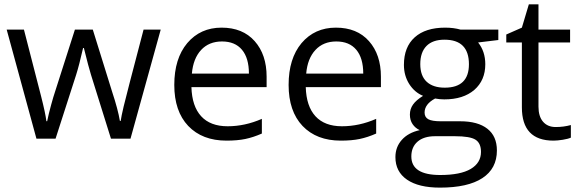

<svg xmlns="http://www.w3.org/2000/svg" viewBox="-20 -634 2650 878"><path d="M576.8 0H487.4L395.9 -292.7Q385.7 -325.1 363.5 -414.6H360Q341.8 -334.7 328.1 -291.7L234.1 0H146.6L10.6 -498.5H89.5Q147.1 -275.5 167.6 -195.1Q188.1 -114.8 192.1 -79.9H195.7Q202.2 -112.2 213.6 -153.7Q225 -195.1 231 -212.3L322.5 -498.5H404.4L493.4 -212.3Q519.2 -134.5 528.3 -80.9H531.9Q534.4 -100.1 545.5 -147.4Q556.6 -194.6 636.5 -498.5H714.9Z M1015.7 9.1Q905 9.1 840.7 -58.1Q777 -125.4 777 -245.7Q777 -366 836.2 -436.8Q896.4 -507.6 993.2 -507.6Q1090 -507.6 1144.6 -445.9Q1199.2 -384.2 1199.2 -283.6V-235.6H855.4Q857.9 -148.1 899.9 -102.4Q941.9 -56.6 1021 -56.6Q1100.1 -56.6 1177.5 -90.5V-23.3Q1138.5 -6.1 1102.1 1.5Q1065.7 9.1 1015.7 9.1ZM1118.3 -297.3Q1118.3 -368.6 1086.5 -406.5Q1054.6 -444.4 995.2 -444.4Q935.8 -444.4 899.6 -405.5Q863.5 -366.5 857.4 -297.3Z M1538.4 9.1Q1427.7 9.1 1363.5 -58.1Q1299.8 -125.4 1299.8 -245.7Q1299.8 -366 1358.9 -436.8Q1419.1 -507.6 1515.9 -507.6Q1612.7 -507.6 1667.3 -445.9Q1721.9 -384.2 1721.9 -283.6V-235.6H1378.2Q1380.7 -148.1 1422.6 -102.4Q1464.6 -56.6 1543.7 -56.6Q1622.9 -56.6 1700.2 -90.5V-23.3Q1661.3 -6.1 1624.9 1.5Q1588.5 9.1 1538.4 9.1ZM1641.1 -297.3Q1641.1 -368.6 1609.2 -406.5Q1577.4 -444.4 1517.9 -444.4Q1458.5 -444.4 1422.4 -405.5Q1386.2 -366.5 1380.2 -297.3Z M2012.6 -452.5Q1958.5 -452.5 1930.2 -423.7Q1901.9 -394.8 1901.9 -341Q1901.9 -287.2 1931.2 -260.1Q1960.6 -233.1 2013.7 -233.1Q2124.4 -233.1 2124.4 -340.2Q2124.4 -452.5 2012.6 -452.5ZM2258.8 -498.5V-451L2166.3 -439.8Q2199.2 -398.9 2199.2 -340.2Q2199.2 -266.9 2149.1 -223Q2098.6 -179.5 2011.6 -179.5Q1990.9 -179.5 1969.7 -183.5Q1921.6 -157.7 1921.6 -119.3Q1921.6 -98.1 1938.6 -88.7Q1955.5 -79.4 1996 -79.4H2084.4Q2165.3 -79.4 2208.8 -45.2Q2252.3 -11.1 2252.3 54.1Q2252.3 137 2185.8 180.5Q2119.3 224 1991.9 224Q1894.3 224 1841.3 187.6Q1788.2 151.2 1788.2 84.4Q1788.2 38.4 1817.5 5.6Q1846.8 -27.3 1899.4 -38.9Q1879.2 -48 1866.8 -66.2Q1854.4 -84.4 1854.4 -110Q1854.4 -135.5 1868.6 -155.7Q1882.7 -175.9 1914.6 -195.7Q1876.1 -211.3 1851.4 -249.7Q1827.1 -288.2 1827.1 -337.2Q1827.1 -419.1 1876.4 -463.3Q1925.7 -507.6 2015.7 -507.6Q2054.6 -507.6 2086.5 -498.5ZM1969.7 -11.1Q1918.1 -11.1 1889.5 13.7Q1861 38.4 1861 81.4Q1861 166.3 1992.9 166.3Q2085.9 166.3 2132.7 138.5Q2179.5 110.7 2179.5 60.7Q2179.5 20.7 2154.4 4.8Q2129.4 -11.1 2060.2 -11.1Z M2442.4 -146.6Q2442.4 -101.6 2463.3 -77.4Q2484.3 -53.1 2521 -53.1Q2557.6 -53.1 2590.5 -62.2V-4.6Q2578.9 1 2553.8 5.1Q2528.8 9.1 2511.1 9.1Q2366.5 9.1 2366.5 -143.1V-439.8H2295.2V-476.2L2366.5 -507.6L2398.4 -614.3H2442.4V-498.5H2587V-439.8H2442.4Z"/></svg>

Font: KhulaRegular
Style: Regular
Weight: 400
Designer: Erin McLaughlin, Steve Matteson
Version: Version 1.001;PS 1.0;hotconv 1.0.72;makeotf.lib2.5.5900; ttf